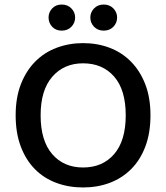

<svg xmlns="http://www.w3.org/2000/svg" viewBox="-20 -812 733 846"><path d="M643 -304Q643 -226 620.5 -166.5Q598 -107 558 -67Q518 -27 464 -6.5Q410 14 346 14Q282 14 227.5 -6.5Q173 -27 133.5 -67Q94 -107 71.5 -166.5Q49 -226 49 -304Q49 -382 72 -441Q95 -500 135 -540.5Q175 -581 229.5 -601.5Q284 -622 346 -622Q409 -622 463 -601.5Q517 -581 557 -540.5Q597 -500 620 -441Q643 -382 643 -304ZM534 -304Q534 -416 483 -474.5Q432 -533 346 -533Q262 -533 210.5 -474Q159 -415 159 -304Q159 -192 210 -133Q261 -74 346 -74Q432 -74 483 -133Q534 -192 534 -304ZM311 -735Q311 -711 294.5 -694Q278 -677 252 -677Q226 -677 210 -694Q194 -711 194 -735Q194 -758 210 -775Q226 -792 252 -792Q278 -792 294.5 -775Q311 -758 311 -735ZM496 -735Q496 -711 479.5 -694Q463 -677 437 -677Q411 -677 394.5 -694Q378 -711 378 -735Q378 -758 394.5 -775Q411 -792 437 -792Q463 -792 479.5 -775Q496 -758 496 -735Z"/></svg>

Font: Baloo Tammudu 2 Medium
Style: Regular
Weight: 500
Designer: Maithili Shingre, Omkar Shende and Ek Type
Foundry: Ek Type
Version: Version 1.640;hotconv 1.0.111;makeotfexe 2.5.65597; ttfautoh